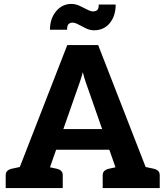

<svg xmlns="http://www.w3.org/2000/svg" viewBox="-20 -956 841 976"><path d="M39 0 322 -727H479L762 0H643Q623 0 610 -9.5Q597 -19 592 -34L431 -495Q424 -515 416 -537.5Q408 -560 401 -589Q393 -560 385.5 -538Q378 -516 370 -494L209 -34Q205 -21 191.5 -10.5Q178 0 159 0ZM133 0V-69H241V0ZM223 -195 237 -300H556L570 -195ZM545 0V-69H660V0ZM9 0V-65Q9 -80 18 -88Q27 -96 43 -99L94 -110L107 0ZM201 0 214 -110 265 -99Q281 -96 290 -88Q299 -80 299 -65V0ZM502 0V-65Q502 -80 511.5 -88Q521 -96 537 -99L587 -110L600 0ZM694 0 707 -110 758 -99Q774 -96 783 -88Q792 -80 792 -65V0ZM453 -898Q466 -898 474 -904.5Q482 -911 482 -933H568Q568 -875 538 -838.5Q508 -802 458 -802Q437 -802 416.5 -812Q396 -822 378.5 -831.5Q361 -841 349 -841Q336 -841 328.5 -833.5Q321 -826 321 -805H234Q234 -861 265 -898.5Q296 -936 343 -936Q364 -936 384.5 -926.5Q405 -917 423 -907.5Q441 -898 453 -898Z"/></svg>

Font: Aleo ExtraBold
Style: Regular
Weight: 800
Designer: Alessio Laiso
Foundry: Alessio Laiso
Version: Version 2.001;gftools[0.9.29]